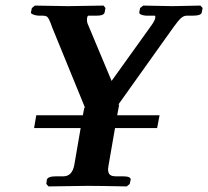

<svg xmlns="http://www.w3.org/2000/svg" viewBox="-20 -667 746 688"><path d="M392.1 -208 369.1 -75.2Q367.2 -63.5 367.2 -61Q367.2 -47.4 373.5 -41.3Q379.9 -35.2 395 -35.2H419.9Q449.7 -35.2 448.2 -22.9L444.8 -7.8L434.1 1Q334 -1 295.9 -1L153.8 1L146 -7.8L147.9 -22.9Q150.9 -35.2 181.2 -35.2H207Q238.3 -35.2 246.1 -75.2L269 -208H102.1L109.9 -253.9H276.9L282.2 -282.2L285.2 -279.8L167 -568.8Q155.3 -603 148.9 -606.9Q143.1 -610.8 132.8 -610.8H118.2Q112.3 -611.3 106.7 -612.5Q101.1 -613.8 95.7 -616.5Q90.3 -619.1 90.8 -622.1L94.2 -638.2L105 -647Q210 -645 223.1 -645L351.1 -647L357.9 -638.2L355 -623Q353 -610.8 326.2 -610.8H296.9Q293.5 -610.8 292 -602.1Q290 -588.4 296.9 -575.2L379.9 -377L522 -575.2Q535.2 -593.8 536.1 -602.1Q537.6 -610.8 534.2 -610.8H502.9Q479 -613.3 479 -622.1L481.9 -638.2L493.2 -647Q585 -645 598.1 -645L698.2 -647L706.1 -638.2L703.1 -623Q701.7 -610.8 669.9 -610.8H648.9Q638.2 -610.8 628.2 -601.8Q618.2 -592.8 601.1 -568.8L403.8 -292L407.2 -293L399.9 -253.9H551.8L543 -208Z"/></svg>

Font: Linux Libertine G
Style: Bold Italic
Weight: 700
Italic angle: -11.5°
Designer: Philipp H. Poll
Foundry: Philipp H. Poll
Version: Version 4.1.0